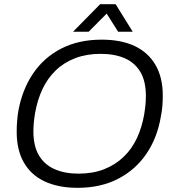

<svg xmlns="http://www.w3.org/2000/svg" viewBox="-20 -888 831 920"><path d="M352 12Q260 12 194.5 -18.5Q129 -49 94.5 -109Q60 -169 60 -256Q60 -283 62 -308Q64 -333 68 -357Q87 -460 139 -536.5Q191 -613 274 -655.5Q357 -698 467 -698Q560 -698 625 -667.5Q690 -637 725 -577Q760 -517 760 -430Q760 -405 758 -380Q756 -355 751 -331Q734 -228 681.5 -151Q629 -74 545.5 -31Q462 12 352 12ZM356 -56Q425 -56 478.5 -77Q532 -98 571.5 -135.5Q611 -173 635.5 -225Q660 -277 671 -340Q673 -353 674.5 -364.5Q676 -376 677 -386.5Q678 -397 678.5 -407.5Q679 -418 679 -428Q679 -499 652.5 -543.5Q626 -588 577.5 -609Q529 -630 462 -630Q395 -630 341 -609.5Q287 -589 247.5 -551Q208 -513 183.5 -461Q159 -409 148 -346Q146 -334 144.5 -322.5Q143 -311 142 -300Q141 -289 140.5 -279Q140 -269 140 -259Q140 -188 166.5 -143.5Q193 -99 241.5 -77.5Q290 -56 356 -56ZM330 -736 460 -868H534L616 -736H546L476 -847H515L405 -736Z"/></svg>

Font: Archivo SemiBold Light
Style: Italic
Weight: 300
Italic angle: -10°
Version: Version 2.001